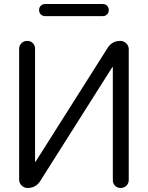

<svg xmlns="http://www.w3.org/2000/svg" viewBox="-20 -933 734 953"><path d="M204 -913H490Q503 -913 511.5 -904.5Q520 -896 520 -883Q520 -870 511.5 -861.5Q503 -853 490 -853H204Q191 -853 182.5 -861.5Q174 -870 174 -883Q174 -896 182.5 -904.5Q191 -913 204 -913ZM117 0Q100 0 87.5 -12Q75 -24 75 -41V-691Q75 -707 86.5 -718.5Q98 -730 115 -730Q132 -730 143 -719Q154 -708 154 -691V-131Q154 -130 155 -130Q157 -130 157 -131L514 -695Q536 -730 577 -730Q594 -730 606.5 -718Q619 -706 619 -689V-39Q619 -23 607.5 -11.5Q596 0 579 0Q562 0 551 -11Q540 -22 540 -39V-599Q540 -600 539 -600Q537 -600 537 -599L180 -35Q158 0 117 0Z"/></svg>

Font: Rounded Mplus 1c
Style: Regular
Weight: 400
Version: Version 1.059.20150529